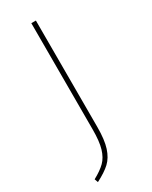

<svg xmlns="http://www.w3.org/2000/svg" viewBox="-189 -563 635 802"><g transform="rotate(-30 129.0 -162.0)"><path d="M141 -6Q141 56 129 93Q117 130 94 151.5Q71 173 28 195L22 178Q59 158 79 138Q99 118 109 84.5Q119 51 119 -7V-519H141Z"/></g></svg>

Font: Fira Sans Thin
Style: Regular
Weight: 100
Designer: bBox Type GmbH & Carrois Corporate GbR & Edenspiekermann AG
Foundry: bBox Type GmbH & Carrois Corporate GbR & Edenspiekermann AG
Version: Version 4.301